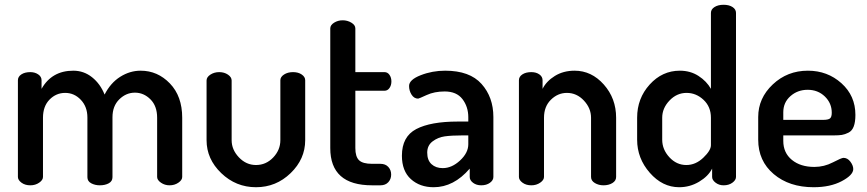

<svg xmlns="http://www.w3.org/2000/svg" viewBox="-20 -776 3632 804"><path d="M55 -35V-440Q55 -455 69.5 -464.5Q84 -474 107 -474Q126 -474 140 -464.5Q154 -455 154 -440V-404Q197 -480 287 -480Q331 -480 365.5 -452.5Q400 -425 418 -380Q443 -429 483.5 -454.5Q524 -480 569 -480Q640 -480 691.5 -426.5Q743 -373 743 -283V-35Q743 -22 727 -11Q711 0 690 0Q670 0 654 -11Q638 -22 638 -35V-283Q638 -332 610 -360Q582 -388 545 -388Q508 -388 479.5 -360Q451 -332 451 -285V-34Q451 -17 435.5 -8.5Q420 0 398 0Q378 0 362 -8.5Q346 -17 346 -34V-284Q346 -329 318.5 -358Q291 -387 253 -387Q215 -387 187.5 -359Q160 -331 160 -283V-35Q160 -22 144 -11Q128 0 107 0Q85 0 70 -11Q55 -22 55 -35Z M845 -189V-439Q845 -453 861 -463.5Q877 -474 898 -474Q919 -474 934.5 -463.5Q950 -453 950 -439V-189Q950 -149 980.5 -117Q1011 -85 1052 -85Q1094 -85 1124 -116.5Q1154 -148 1154 -189V-440Q1154 -454 1169.5 -464Q1185 -474 1207 -474Q1229 -474 1243.5 -464Q1258 -454 1258 -440V-189Q1258 -110 1197 -51Q1136 8 1052 8Q968 8 906.5 -51Q845 -110 845 -189Z M1363 -156V-657Q1363 -671 1379 -681Q1395 -691 1415 -691Q1435 -691 1451.5 -681Q1468 -671 1468 -657V-474H1590Q1603 -474 1611 -462.5Q1619 -451 1619 -435Q1619 -419 1611 -407.5Q1603 -396 1590 -396H1468V-156Q1468 -120 1483.5 -105Q1499 -90 1538 -90H1573Q1594 -90 1606 -77Q1618 -64 1618 -45Q1618 -26 1606 -13Q1594 0 1573 0H1538Q1363 0 1363 -156Z M1663 -124Q1663 -204 1723 -235.5Q1783 -267 1897 -267H1941V-285Q1941 -329 1916.5 -361Q1892 -393 1842 -393Q1799 -393 1766.5 -378Q1734 -363 1731 -363Q1714 -363 1703.5 -379.5Q1693 -396 1693 -416Q1693 -442 1741.5 -461Q1790 -480 1844 -480Q1947 -480 1996.5 -424.5Q2046 -369 2046 -286V-35Q2046 -21 2031.5 -10.5Q2017 0 1995 0Q1975 0 1961 -10.5Q1947 -21 1947 -35V-70Q1880 8 1796 8Q1738 8 1700.5 -26Q1663 -60 1663 -124ZM1769 -137Q1769 -105 1787 -88.5Q1805 -72 1834 -72Q1872 -72 1906.5 -104Q1941 -136 1941 -172V-209H1916Q1871 -209 1842.5 -205Q1814 -201 1791.5 -184Q1769 -167 1769 -137Z M2153 -35V-440Q2153 -455 2167.5 -464.5Q2182 -474 2205 -474Q2225 -474 2238.5 -464.5Q2252 -455 2252 -440V-404Q2268 -436 2303.5 -458Q2339 -480 2386 -480Q2457 -480 2508.5 -422Q2560 -364 2560 -283V-35Q2560 -19 2544.5 -9.5Q2529 0 2507 0Q2487 0 2471 -9.5Q2455 -19 2455 -35V-283Q2455 -323 2425 -355Q2395 -387 2354 -387Q2316 -387 2287 -358.5Q2258 -330 2258 -283V-35Q2258 -22 2242 -11Q2226 0 2205 0Q2183 0 2168 -11Q2153 -22 2153 -35Z M2648 -191V-283Q2648 -364 2700.5 -422Q2753 -480 2827 -480Q2871 -480 2905 -458Q2939 -436 2957 -404V-722Q2957 -737 2972 -746.5Q2987 -756 3010 -756Q3033 -756 3047.5 -746.5Q3062 -737 3062 -722V-35Q3062 -22 3047 -11Q3032 0 3010 0Q2991 0 2976.5 -11Q2962 -22 2962 -35V-70Q2946 -38 2907.5 -15Q2869 8 2824 8Q2754 8 2701 -52.5Q2648 -113 2648 -191ZM2753 -191Q2753 -150 2783 -117.5Q2813 -85 2854 -85Q2893 -85 2925 -115.5Q2957 -146 2957 -168V-283Q2957 -329 2926 -358Q2895 -387 2855 -387Q2814 -387 2783.5 -355Q2753 -323 2753 -283Z M3155 -191V-286Q3155 -365 3216 -422.5Q3277 -480 3363 -480Q3445 -480 3503.5 -427.5Q3562 -375 3562 -295Q3562 -265 3555 -246.5Q3548 -228 3533 -220.5Q3518 -213 3505 -211Q3492 -209 3471 -209H3260V-186Q3260 -136 3296 -106.5Q3332 -77 3390 -77Q3431 -77 3467.5 -96Q3504 -115 3512 -115Q3529 -115 3541 -99Q3553 -83 3553 -68Q3553 -43 3505 -17.5Q3457 8 3387 8Q3285 8 3220 -47Q3155 -102 3155 -191ZM3260 -274H3426Q3448 -274 3455.5 -280Q3463 -286 3463 -304Q3463 -344 3434 -372Q3405 -400 3362 -400Q3320 -400 3290 -373.5Q3260 -347 3260 -306Z"/></svg>

Font: TerminalDosisSemiBold
Style: Bold
Weight: 600
Designer: EdgarTolentino, PabloImpallari, IginoMarini
Foundry: EdgarTolentino, PabloImpallari, IginoMarini
Version: Version 1.006